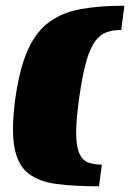

<svg xmlns="http://www.w3.org/2000/svg" viewBox="-20 -555 456 673"><path d="M405 -450Q376 -450 353.5 -442Q331 -434 313.5 -410.5Q296 -387 282.5 -340Q269 -293 258 -215Q247 -137 247 -90Q247 -43 257.5 -18.5Q268 6 288 14Q308 22 337 22L327 98Q241 98 179 90Q117 82 79.5 53Q42 24 30.5 -39Q19 -102 34 -212Q49 -317 78 -381Q107 -445 153.5 -478.5Q200 -512 265 -523.5Q330 -535 416 -535Z"/></svg>

Font: Genos Black
Style: Italic
Weight: 900
Italic angle: -8°
Version: Version 1.010